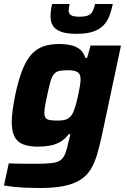

<svg xmlns="http://www.w3.org/2000/svg" viewBox="-21 -739 637 965"><path d="M178 206Q145 206 111 204.5Q77 203 48 200Q19 197 -1 193L23 82Q44 83 67.5 83.5Q91 84 115.5 84Q140 84 162 84Q211 84 240 80.5Q269 77 284 65.5Q299 54 307.5 31.5Q316 9 324 -29Q326 -38 328.5 -47Q331 -56 333 -65H325Q305 -39 281 -25.5Q257 -12 229.5 -7Q202 -2 169 -2Q125 -2 95.5 -13.5Q66 -25 52 -52Q38 -79 38 -126Q38 -152 42.5 -185Q47 -218 55 -259Q71 -335 90.5 -385Q110 -435 135.5 -464Q161 -493 196 -505.5Q231 -518 278 -518Q306 -518 332.5 -512.5Q359 -507 379 -492Q399 -477 408 -448H417L434 -510H587L491 -58Q479 -3 466 40.5Q453 84 433 115Q413 146 381 166Q349 186 299.5 196Q250 206 178 206ZM268 -133Q287 -133 300.5 -135.5Q314 -138 323.5 -145Q333 -152 341 -163Q346 -171 352 -187.5Q358 -204 363.5 -225Q369 -246 373.5 -268Q378 -290 381 -309Q384 -328 384 -341Q384 -367 368.5 -376.5Q353 -386 321 -386Q294 -386 277.5 -382.5Q261 -379 250.5 -367Q240 -355 232.5 -329Q225 -303 216 -259Q209 -228 205.5 -207Q202 -186 202 -172Q202 -155 208.5 -146.5Q215 -138 229.5 -135.5Q244 -133 268 -133ZM363 -569Q313 -569 284.5 -580Q256 -591 244.5 -610.5Q233 -630 233 -657Q233 -671 235 -686.5Q237 -702 241 -719H329Q327 -710 325.5 -701.5Q324 -693 324 -687Q324 -672 335 -663.5Q346 -655 378 -655Q410 -655 425 -663Q440 -671 446 -685Q452 -699 457 -719H546Q539 -686 528.5 -658.5Q518 -631 498.5 -611Q479 -591 446.5 -580Q414 -569 363 -569Z"/></svg>

Font: Saira Thin
Style: Bold Italic
Weight: 700
Italic angle: -12°
Version: Version 1.101